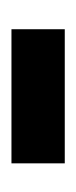

<svg xmlns="http://www.w3.org/2000/svg" viewBox="81 -436 133 335"><g transform="rotate(-90 147.5 -268.5)"><path d="M30 -222H264V-315H30Z"/></g></svg>

Font: Noto Sans Lao Looped Condensed Medium
Style: Regular
Weight: 500
Width: 3
Designer: Mark Frömberg, Ben Mitchell
Foundry: The Fontpad Ltd
Version: Version 1.002